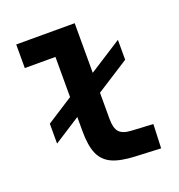

<svg xmlns="http://www.w3.org/2000/svg" viewBox="-130 -819 873 934"><g transform="rotate(-20 307.0 -352.0)"><path d="M78.1 -189V-292L214.8 -379.9V-587.9H56.2V-710H358.9V-453.1L528.8 -562V-459L358.9 -350.1V-213.9Q358.9 -166 377.2 -146Q395.5 -126 441.9 -124L550.8 -118.2L545.9 5.9L415 0Q337.9 -3.4 295.4 -22.9Q252.9 -42.5 233.9 -85Q214.8 -127.4 214.8 -204.1V-276.9Z"/></g></svg>

Font: IntelOne Mono Bold
Style: Regular
Weight: 700
Designer: Fred Shallcrass
Foundry: Frere-Jones Type LLC
Version: Version 1.200;hotconv 1.1.0;makeotfexe 2.6.0;FJTRelease1.2